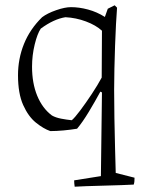

<svg xmlns="http://www.w3.org/2000/svg" viewBox="-20 -486 546 725"><path d="M262 219Q261 213 260.5 206.5Q260 200 260 195L361 179L365 -137L359 -140Q339 -103 315.5 -64Q292 -25 271 0Q247 4 220 6.5Q193 9 170 9Q144 0 115.5 -23Q87 -46 67.5 -89.5Q48 -133 48 -202Q48 -264 70.5 -320Q93 -376 139 -421Q159 -436 192 -447.5Q225 -459 248 -459Q279 -459 312.5 -450Q346 -441 376 -422L387 -453L413 -466L422 -457Q420 -432 418 -394.5Q416 -357 414.5 -313.5Q413 -270 412 -226.5Q411 -183 411 -147Q411 -98 412 -39.5Q413 19 414.5 74.5Q416 130 417 167L488 185Q488 192 487.5 198.5Q487 205 485 211Q470 212 439 213Q408 214 372 215Q336 216 305.5 217Q275 218 262 219ZM251 -32Q262 -41 283 -69Q304 -97 326.5 -131Q349 -165 364 -193L365 -370Q342 -391 304.5 -405Q267 -419 227 -421Q183 -414 134 -378Q121 -359 111 -318Q101 -277 101 -234Q101 -172 120.5 -124.5Q140 -77 176 -50Q190 -42 210.5 -38Q231 -34 251 -32Z"/></svg>

Font: Labrada Light
Style: Regular
Weight: 300
Designer: Mercedes Jáuregui
Foundry: Omnibus-Type Team
Version: Version 1.000; ttfautohint (v1.8.4.7-5d5b)